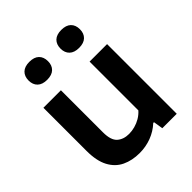

<svg xmlns="http://www.w3.org/2000/svg" viewBox="-215 -917 1063 1063"><g transform="rotate(-45 317.0 -385.0)"><path d="M265 9Q206.5 9 161.2 -12.5Q116 -34 90.5 -81.8Q65 -129.5 65 -207.5V-545.5H202V-215.5Q202 -155 228.5 -131.2Q255 -107.5 298.5 -107.5Q321 -107.5 344.2 -113.8Q367.5 -120 388.8 -132.5Q410 -145 426.5 -163.5V-545.5H563.5V0H450.5L441.5 -56H435.5Q401 -24 357 -7.5Q313 9 265 9ZM439.5 -640Q402.5 -640 383 -658.8Q363.5 -677.5 363.5 -710Q363.5 -743 383 -761.8Q402.5 -780.5 439.5 -780.5Q477 -780.5 496.2 -761.8Q515.5 -743 515.5 -710Q515.5 -677.5 496.2 -658.8Q477 -640 439.5 -640ZM189.5 -640Q152.5 -640 133 -658.8Q113.5 -677.5 113.5 -710Q113.5 -743 133 -761.8Q152.5 -780.5 189.5 -780.5Q227 -780.5 246.2 -761.8Q265.5 -743 265.5 -710Q265.5 -677.5 246.2 -658.8Q227 -640 189.5 -640Z"/></g></svg>

Font: Encode Sans SemiExpanded SemiBold
Style: Regular
Weight: 600
Width: 6
Designer: Multiple Designers
Foundry: Impallari Type
Version: Version 3.002